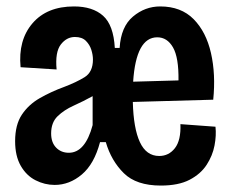

<svg xmlns="http://www.w3.org/2000/svg" viewBox="-20 -563 721 597"><path d="M150 12Q119 12 90.5 -2.5Q62 -17 44.5 -47.5Q27 -78 27 -124Q27 -175 48 -206.5Q69 -238 104 -258Q139 -278 180 -293Q217 -307 243 -323Q269 -339 269 -378Q269 -392 264 -408Q259 -424 247 -436Q235 -448 213 -448Q187 -448 169 -424.5Q151 -401 156 -347L44 -354Q36 -438 81 -490.5Q126 -543 210 -543Q268 -543 300.5 -514Q333 -485 337 -414H352Q356 -480 393.5 -511.5Q431 -543 478 -543Q543 -543 582 -503.5Q621 -464 636 -398Q651 -332 643 -253L393 -246Q395 -164 415 -121Q435 -78 475 -78Q505 -78 524 -102.5Q543 -127 541 -177L650 -169Q653 -142 647 -110.5Q641 -79 622.5 -50.5Q604 -22 569.5 -4Q535 14 480 14Q404 14 365 -24.5Q326 -63 309 -121H291Q273 -53 234.5 -20.5Q196 12 150 12ZM469 -447Q403 -447 394 -309L535 -313Q536 -384 518 -415.5Q500 -447 469 -447ZM194 -88Q245 -88 268 -174V-264Q239 -248 209 -234.5Q179 -221 159 -201.5Q139 -182 139 -148Q139 -120 154.5 -104Q170 -88 194 -88Z"/></svg>

Font: Bricolage Grotesque 10pt Condensed SemiBold
Style: Regular
Weight: 600
Width: 3
Designer: Mathieu Triay
Foundry: Atelier Triay
Version: Version 1.000; ttfautohint (v1.8.4.7-5d5b);gftools[0.9.32]